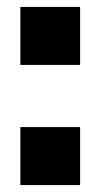

<svg xmlns="http://www.w3.org/2000/svg" viewBox="-20 -539 302 556"><path d="M212 -519H39V-351H212ZM212 -171H39V-3H212Z"/></svg>

Font: 18Franklin
Style: Bold
Weight: 700
Designer: Pablo Impallari, Rodrigo Fuenzalida (Modified by Dan O. Williams)
Version: Version 0.025;PS 000.025;hotconv 1.0.88;makeotf.lib2.5.64775